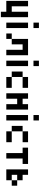

<svg xmlns="http://www.w3.org/2000/svg" viewBox="1730 -2520 915 4415"><g transform="rotate(90 2187.5 -312.5)"><path d="M250 125V0H0V-500H125V-125H250V-500H375V125Z M500 -625V-750H625V-625ZM625 0H500V-500H625Z M1000 -125H875V-500H1250V0H1125V-375H1000ZM875 -125V0H750V-125Z M1375 -625V-750H1500V-625ZM1500 0H1375V-500H1500Z M1750 -375V-500H2000V-375ZM1750 -125H1625V-375H1750ZM1750 0V-125H2000V0Z M2250 0H2125V-500H2250V-375H2375V-500H2500V0H2375V-250H2250Z M2625 -625V-750H2750V-625ZM2750 0H2625V-500H2750Z M3000 -375V-500H3250V-375ZM3000 -125H2875V-375H3000ZM3000 0V-125H3250V0Z M3625 0H3500V-375H3375V-500H3750V-375H3625Z M4000 -125H4125V0H3875V-500H4000V-375H4125V-250H4000ZM4125 -125V-250H4250V-125Z"/></g></svg>

Font: Tiny5
Style: Regular
Weight: 400
Designer: Stefan Schmidt
Foundry: Made with Bits'n'Picas by Kreative Software
Version: Version 1.002; ttfautohint (v1.8.4.7-5d5b)